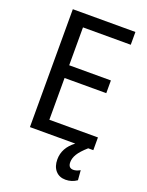

<svg xmlns="http://www.w3.org/2000/svg" viewBox="-168 -794 834 1088"><g transform="rotate(20 248.5 -250.0)"><path d="M417.5 -328.6V-405.3H166V-633.8H454.1V-710.9H76.7V0H350.1C306.8 32.6 285.2 72.1 285.2 118.7C285.2 147 292.6 169.5 307.4 186.3C322.2 203 342.1 211.4 367.2 211.4C392.6 211.4 415.4 204.3 435.5 189.9L430.7 130.9C416 139.3 402.5 143.6 390.1 143.6C369.6 143.6 359.4 131.8 359.4 108.4C359.4 92.4 364.4 76.1 374.5 59.3C384.6 42.6 402.5 22.8 428.2 0H459V-76.7H166V-328.6Z"/></g></svg>

Font: Roboto Condensed
Style: Regular
Weight: 400
Designer: Google
Version: Version 2.134; 2016